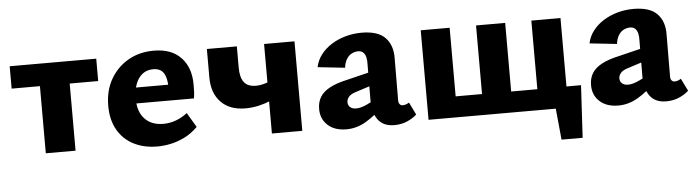

<svg xmlns="http://www.w3.org/2000/svg" viewBox="-41 -598 3284 906"><g transform="rotate(-5 1601.0 -145.0)"><path d="M157 0V-424H298V0ZM23 -318V-424H433V-318Z M685 14Q622 14 573.5 -10.5Q525 -35 497.5 -82.5Q470 -130 470 -197Q470 -269 501 -323Q532 -377 585 -407.5Q638 -438 706 -438Q790 -438 835 -390.5Q880 -343 880 -263Q880 -248 879.5 -231Q879 -214 876 -197H761V-257Q761 -303 746 -327Q731 -351 696 -351Q666 -351 645 -334.5Q624 -318 613 -288.5Q602 -259 602 -221Q602 -158 634 -124Q666 -90 722 -90Q753 -90 781.5 -100.5Q810 -111 836 -131L877 -62Q847 -32 813 -15.5Q779 1 746 7.5Q713 14 685 14ZM537 -197 553 -272H867V-197Z M1115 -129Q1040 -129 998.5 -172Q957 -215 957 -289V-424H1099V-323Q1099 -277 1116.5 -254Q1134 -231 1173 -231Q1188 -231 1203 -234.5Q1218 -238 1231.5 -243Q1245 -248 1253 -251L1280 -180Q1262 -166 1235 -154.5Q1208 -143 1177 -136Q1146 -129 1115 -129ZM1228 0V-424H1372V0Z M1807 11Q1755 11 1729.5 -24Q1704 -59 1705 -123L1706 -283Q1707 -304 1703.5 -319Q1700 -334 1691 -342.5Q1682 -351 1667 -351Q1652 -351 1637.5 -344Q1623 -337 1612.5 -320.5Q1602 -304 1599 -279L1470 -293Q1477 -326 1497.5 -352.5Q1518 -379 1548.5 -398Q1579 -417 1615.5 -427Q1652 -437 1690 -437Q1768 -437 1802.5 -401Q1837 -365 1836 -304L1835 -104Q1835 -92 1840.5 -85.5Q1846 -79 1854 -79Q1862 -79 1869.5 -81.5Q1877 -84 1885 -89L1914 -30Q1896 -13 1868.5 -1Q1841 11 1807 11ZM1581 11Q1525 11 1492.5 -18.5Q1460 -48 1460 -96Q1460 -128 1474.5 -152Q1489 -176 1520.5 -193Q1552 -210 1602 -221L1766 -261L1771 -203L1641 -161Q1617 -154 1606.5 -142Q1596 -130 1596 -116Q1596 -101 1606.5 -92Q1617 -83 1635 -83Q1657 -83 1687.5 -97.5Q1718 -112 1755 -132L1764 -87Q1720 -43 1675 -16Q1630 11 1581 11Z M2559 0V-100H2701L2641 0ZM2587 148 2563 -100H2701L2687 148ZM2042 0V-99H2304V0ZM1970 0V-424H2107V0ZM2494 0V-424H2632V0ZM2303 0V-99H2565V0ZM2232 0V-424H2370V0Z M3095 11Q3043 11 3017.5 -24Q2992 -59 2993 -123L2994 -283Q2995 -304 2991.5 -319Q2988 -334 2979 -342.5Q2970 -351 2955 -351Q2940 -351 2925.5 -344Q2911 -337 2900.5 -320.5Q2890 -304 2887 -279L2758 -293Q2765 -326 2785.5 -352.5Q2806 -379 2836.5 -398Q2867 -417 2903.5 -427Q2940 -437 2978 -437Q3056 -437 3090.5 -401Q3125 -365 3124 -304L3123 -104Q3123 -92 3128.5 -85.5Q3134 -79 3142 -79Q3150 -79 3157.5 -81.5Q3165 -84 3173 -89L3202 -30Q3184 -13 3156.5 -1Q3129 11 3095 11ZM2869 11Q2813 11 2780.5 -18.5Q2748 -48 2748 -96Q2748 -128 2762.5 -152Q2777 -176 2808.5 -193Q2840 -210 2890 -221L3054 -261L3059 -203L2929 -161Q2905 -154 2894.5 -142Q2884 -130 2884 -116Q2884 -101 2894.5 -92Q2905 -83 2923 -83Q2945 -83 2975.5 -97.5Q3006 -112 3043 -132L3052 -87Q3008 -43 2963 -16Q2918 11 2869 11Z"/></g></svg>

Font: Ysabeau ExtraBold
Style: Regular
Weight: 800
Designer: Christian Thalmann (Catharsis Fonts)
Version: Version 2.002